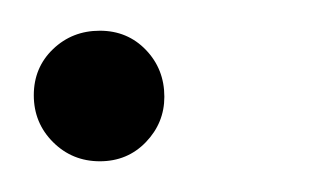

<svg xmlns="http://www.w3.org/2000/svg" viewBox="-20 -100 206 125"><path d="M45 5Q27 5 14.5 -7.5Q2 -20 2 -38Q2 -56 14.5 -68Q27 -80 45 -80Q63 -80 75 -67.5Q87 -55 87 -37Q87 -20 75 -7.5Q63 5 45 5Z"/></svg>

Font: DM Sans 12pt ExtraLight
Style: Italic
Weight: 250
Italic angle: -10°
Version: Version 4.004;gftools[0.9.30]